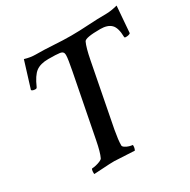

<svg xmlns="http://www.w3.org/2000/svg" viewBox="-150 -796 927 939"><g transform="rotate(-30 313.5 -326.5)"><path d="M121.1 2.9Q120.1 2 120.1 -3.9Q120.1 -26.4 127 -26.4Q134.8 -26.4 147.5 -29.3Q160.2 -32.2 171.9 -37.1Q183.6 -42 186.5 -47.9Q199.2 -74.2 210.9 -134.8L279.3 -485.4Q285.2 -516.6 288.6 -537.6Q292 -558.6 292 -571.3Q292 -590.8 272 -593.8Q252 -596.7 207 -596.7Q162.1 -596.7 137.2 -578.1Q112.3 -559.6 88.9 -505.9Q85.9 -500 80.1 -500Q62.5 -500 57.6 -507.8L103.5 -656.2Q135.7 -646.5 164.1 -646.5Q210.9 -646.5 263.7 -643.1Q316.4 -639.6 361.3 -639.6Q407.2 -639.6 460.9 -643.1Q514.6 -646.5 562.5 -646.5Q588.9 -646.5 627 -656.2L615.2 -506.8Q607.4 -500 589.8 -500Q582 -500 582 -504.9Q581.1 -557.6 561 -577.1Q541 -596.7 500 -596.7Q416 -596.7 408.2 -580.1Q395.5 -553.7 382.8 -488.3L314.5 -135.7Q309.6 -108.4 307.1 -87.9Q304.7 -67.4 304.7 -52.7Q304.7 -45.9 314.5 -39.6Q324.2 -33.2 335.9 -29.8Q347.7 -26.4 353.5 -26.4Q355.5 -26.4 355.5 -21.5Q355.5 -7.8 349.6 2.9L236.3 -2.9Q211.9 -2.9 170.9 0Q129.9 2.9 121.1 2.9Z"/></g></svg>

Font: Crimson Text SemiBold
Style: Italic
Weight: 600
Italic angle: -11°
Designer: Sebastian Kosch
Foundry: Sebastian Kosch
Version: Version 1.100; ttfautohint (v1.8.4)